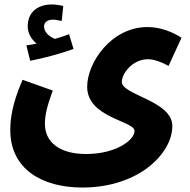

<svg xmlns="http://www.w3.org/2000/svg" viewBox="-20 -608 851 859"><path d="M309 -389 289 -455C269 -447 249 -441 226 -434C204 -442 177 -462 177 -490C177 -507 192 -520 215 -520C230 -520 243 -517 256 -514L263 -581C249 -585 230 -588 211 -588C157 -588 104 -560 104 -490C104 -458 122 -430 144 -413C132 -410 118 -408 98 -405L115 -336C183 -349 259 -371 309 -389ZM26 -26C26 149 169 231 348 231C603 231 751 77 751 -44C751 -158 525 -182 525 -242C525 -278 572 -343 642 -343C671 -343 708 -328 734 -313L792 -439C753 -465 697 -487 640 -487C478 -487 370 -328 370 -220C370 -80 582 -68 582 -22C582 18 500 81 365 81C247 81 181 28 181 -53C181 -93 190 -131 216 -203L81 -251C34 -143 26 -75 26 -26Z"/></svg>

Font: Noto Sans Arabic UI SemiCondensed Extra
Style: Regular
Weight: 800
Width: 4
Designer: Nadine Chahine - Monotype Design Team
Foundry: Monotype Imaging Inc.
Version: Version 1.900